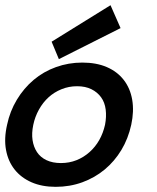

<svg xmlns="http://www.w3.org/2000/svg" viewBox="-37 -706 603 737"><path d="M466.8 -227.1Q455.1 -173.8 429 -130.4Q402.8 -86.9 365 -55.4Q327.1 -23.9 279.1 -6.3Q231 11.2 176.8 11.2Q124 11.2 84 -6.3Q43.9 -23.9 19 -55.4Q-5.9 -86.9 -13.9 -130.4Q-22 -173.8 -9.8 -227.1Q1 -278.8 27.6 -323Q54.2 -367.2 92 -399.2Q129.9 -431.2 178 -448.5Q226.1 -465.8 278.8 -465.8Q333 -465.8 373 -448.5Q413.1 -431.2 438 -399.2Q462.9 -367.2 470.5 -323Q478 -278.8 466.8 -227.1ZM366.2 -227.1Q372.1 -257.8 368.7 -285.4Q365.2 -313 351.1 -332.5Q336.9 -352.1 314 -363.5Q291 -375 258.8 -375Q227.1 -375 199 -363.5Q170.9 -352.1 149.4 -332.5Q127.9 -313 112.5 -285.4Q97.2 -257.8 90.8 -227.1Q84 -194.8 87.9 -168.5Q91.8 -142.1 105 -122.1Q118.2 -102.1 141.6 -91.1Q165 -80.1 196.8 -80.1Q229 -80.1 256.6 -91.1Q284.2 -102.1 306.6 -122.1Q329.1 -142.1 344 -168.5Q358.9 -194.8 366.2 -227.1ZM425.8 -598.1 189 -479 161.1 -545.9 387.2 -686Z"/></svg>

Font: Anonymous Pro
Style: Bold Italic
Weight: 700
Italic angle: -12°
Monospace: yes
Designer: Mark Simonson
Version: Version 1.003